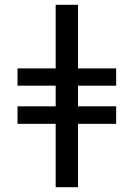

<svg xmlns="http://www.w3.org/2000/svg" viewBox="-20 -780 557 800"><path d="M212 0V-264H53V-337H212V-423H53V-495H212V-760H305V-495H464V-423H305V-337H464V-264H305V0Z"/></svg>

Font: Noto Serif Display SemiCondensed Black
Style: Regular
Weight: 900
Width: 4
Designer: Monotype Design Team
Foundry: Monotype Imaging Inc.
Version: Version 2.009